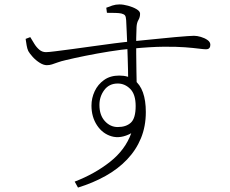

<svg xmlns="http://www.w3.org/2000/svg" viewBox="-20 -788 1040 869"><path d="M318 34Q409 -1 478 -55.5Q547 -110 574 -185Q526 -159 485 -171Q444 -183 419 -221Q394 -259 394 -310Q394 -344 408.5 -375Q423 -406 451 -426Q479 -446 520 -446Q561 -446 587.5 -426Q614 -406 627 -369.5Q640 -333 640 -281Q640 -216 618 -162.5Q596 -109 555 -66Q514 -23 457.5 8.5Q401 40 333 61ZM513 -213Q551 -213 572.5 -233Q594 -253 594 -308Q594 -361 569.5 -385.5Q545 -410 513 -410Q474 -410 452 -380.5Q430 -351 430 -313Q430 -267 454.5 -240Q479 -213 513 -213ZM192 -493Q177 -493 159.5 -504Q142 -515 128 -530.5Q114 -546 108 -557Q103 -568 100.5 -583Q98 -598 96 -612L117 -620Q126 -605 135.5 -589.5Q145 -574 158 -563Q171 -552 188 -552Q199 -552 231 -556Q263 -560 308 -566Q353 -572 402.5 -579Q452 -586 498.5 -592Q545 -598 580 -601Q643 -607 690.5 -612Q738 -617 772.5 -620Q807 -623 828 -624.5Q849 -626 858 -626Q872 -626 889 -621Q906 -616 919 -607Q932 -598 932 -585Q932 -576 927.5 -570.5Q923 -565 912 -565Q902 -565 879 -568Q856 -571 817.5 -574Q779 -577 720.5 -576.5Q662 -576 579 -568Q531 -564 475 -555Q419 -546 367 -535.5Q315 -525 278 -516Q256 -511 241 -505.5Q226 -500 215 -496.5Q204 -493 192 -493ZM560 -425Q560 -443 559.5 -468.5Q559 -494 558 -523.5Q557 -553 556 -584Q555 -615 553.5 -644Q552 -673 551 -697Q550 -713 545.5 -718.5Q541 -724 529 -727Q519 -729 503 -729.5Q487 -730 464 -730L461 -753Q473 -758 488.5 -763Q504 -768 521 -768Q538 -768 560 -762Q582 -756 598 -746.5Q614 -737 614 -726Q614 -710 606.5 -697.5Q599 -685 598 -665Q597 -647 596.5 -615.5Q596 -584 596.5 -545Q597 -506 597.5 -465Q598 -424 599 -388Z"/></svg>

Font: Noto Serif JP ExtraLight
Style: Regular
Weight: 200
Designer: Ryoko NISHIZUKA  (kana & ideographs); Frank Grießhammer (Latin, Greek & Cyrillic); Wenlong ZHANG  (bopomofo); Sandoll Co
Foundry: Adobe
Version: Version 2.002-H1;hotconv 1.1.0;makeotfexe 2.6.0